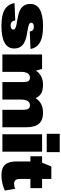

<svg xmlns="http://www.w3.org/2000/svg" viewBox="870 -1690 833 2612"><g transform="rotate(90 1286.0 -383.5)"><path d="M332 13Q187 13 113 -29.5Q39 -72 21 -165L258 -175Q262 -142 279 -127Q296 -112 327 -112Q352 -112 367 -122Q382 -132 382 -147Q382 -166 363 -176Q344 -186 313 -192Q282 -198 244.5 -204Q207 -210 169.5 -220Q132 -230 101.5 -249Q71 -268 52 -299.5Q33 -331 33 -381Q33 -466 109 -509.5Q185 -553 337 -553Q432 -553 496.5 -535Q561 -517 598 -479.5Q635 -442 646 -383L407 -372Q406 -399 389.5 -413.5Q373 -428 343 -428Q318 -428 303.5 -418.5Q289 -409 289 -393Q289 -374 308 -364.5Q327 -355 358 -348.5Q389 -342 426.5 -336.5Q464 -331 501.5 -320.5Q539 -310 570 -291Q601 -272 620 -240Q639 -208 639 -160Q639 -74 561.5 -30.5Q484 13 332 13Z M1473 -287Q1473 -333 1458.5 -354Q1444 -375 1412 -375Q1374 -375 1354 -344Q1334 -313 1334 -250L1260 -163V-221Q1260 -382 1325 -467.5Q1390 -553 1513 -553Q1615 -553 1663 -497Q1711 -441 1711 -320V0H1473ZM720 -540H917L957 -401V0H720ZM1096 -287Q1096 -333 1082 -354Q1068 -375 1035 -375Q997 -375 977 -344Q957 -313 957 -250L884 -163V-221Q884 -382 948.5 -467.5Q1013 -553 1136 -553Q1239 -553 1286.5 -497Q1334 -441 1334 -320V0H1096Z M2043 -540V0H1806V-540ZM2049 -780V-603H1800V-780Z M2362 13Q2266 13 2221 -36Q2176 -85 2176 -188V-500L2244 -666H2414V-238Q2414 -198 2430.5 -178.5Q2447 -159 2482 -159Q2497 -159 2514 -163Q2531 -167 2547 -176L2572 -34Q2546 -21 2511 -10Q2476 1 2437.5 7Q2399 13 2362 13ZM2105 -540H2539V-381H2105Z"/></g></svg>

Font: Pathway Extreme SemiCondensed Black
Style: Regular
Weight: 900
Width: 4
Version: Version 1.001;gftools[0.9.26]